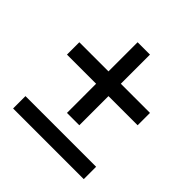

<svg xmlns="http://www.w3.org/2000/svg" viewBox="-164 -711 857 857"><g transform="rotate(45 265.0 -282.0)"><path d="M42 -399H226V-583H304V-399H488V-321H304V-137H226V-321H42ZM42 -59H488V19H42Z"/></g></svg>

Font: Lora
Style: Bold
Weight: 700
Designer: Olga Karpushina, Alexei Vanyashin (Cyrillic)
Foundry: Cyreal
Version: Version 3.006; ttfautohint (v1.8.4.7-5d5b);gftools[0.9.30]